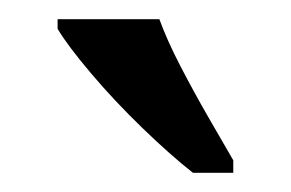

<svg xmlns="http://www.w3.org/2000/svg" viewBox="-20 -786 303 200"><path d="M181 -606Q158 -624 128.5 -652.5Q99 -681 74.5 -710Q50 -739 40 -756V-766H146Q154 -744 168 -717Q182 -690 197 -664Q212 -638 223 -619V-606Z"/></svg>

Font: Noto Serif Hebrew ExtraCondensed Medium
Style: Regular
Weight: 500
Width: 2
Designer: Monotype Design Team
Foundry: Monotype Imaging Inc.
Version: Version 2.004; ttfautohint (v1.8.4.7-5d5b)